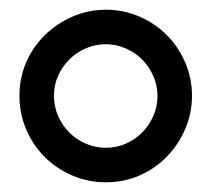

<svg xmlns="http://www.w3.org/2000/svg" viewBox="-20 -375 435 395"><path d="M198 -355Q234 -355 266.5 -341Q299 -327 323 -303Q347 -279 361 -246.5Q375 -214 375 -178Q375 -142 361 -109.5Q347 -77 323 -52.5Q299 -28 267 -14Q235 0 198 0Q161 0 128.5 -14Q96 -28 72 -52Q48 -76 34 -108.5Q20 -141 20 -178Q20 -215 34 -247Q48 -279 72.5 -303Q97 -327 129.5 -341Q162 -355 198 -355ZM198 -284Q176 -284 156.5 -275.5Q137 -267 122.5 -252.5Q108 -238 99.5 -219Q91 -200 91 -178Q91 -156 99.5 -136.5Q108 -117 122.5 -102.5Q137 -88 156.5 -79.5Q176 -71 198 -71Q220 -71 239 -79.5Q258 -88 272.5 -102.5Q287 -117 295.5 -136.5Q304 -156 304 -178Q304 -199 295.5 -218.5Q287 -238 272.5 -252.5Q258 -267 238.5 -275.5Q219 -284 198 -284Z"/></svg>

Font: Googee
Style: Regular
Weight: 400
Designer: Peter Wiegel
Foundry: CATFonts Peter Wiegel
Version: 1.000